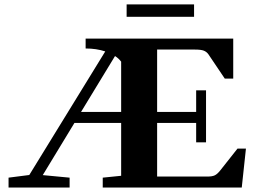

<svg xmlns="http://www.w3.org/2000/svg" viewBox="-20 -835 1128 855"><path d="M543.9 -760.3V-815.4H844.2V-760.3ZM18.1 0V-43.9L110.4 -55.7L448.7 -606Q409.2 -619.1 361.3 -619.1V-663.1H1018.6V-484.9H981L907.7 -593.8Q899.9 -604.5 887.5 -609.4Q875 -614.3 847.7 -614.3H679.7V-336.4H853.5V-432.6H897.5V-201.2H853.5V-287.6H679.7V-48.8H904.3Q925.3 -48.8 936.8 -54.4Q948.2 -60.1 960.9 -76.2L1037.6 -173.3H1075.2L1056.6 0H437.5V-43.9L519.5 -52.2V-287.6H311.5L170.4 -55.2L290 -43.9V0ZM519.5 -560.5Q507.8 -575.7 492.2 -585.4L340.8 -336.4H519.5Z"/></svg>

Font: Elstob 6pt
Style: Bold
Weight: 700
Designer: Peter S. Baker
Version: Version 1.015